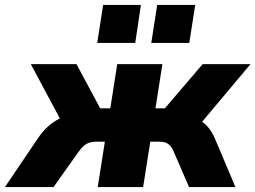

<svg xmlns="http://www.w3.org/2000/svg" viewBox="-68 -758 1035 778"><path d="M-48 0 88 -201Q105 -226 126 -245Q147 -264 171.5 -276.5Q196 -289 223 -292L197 -236L57 -498H242L338 -319H379L407 -498H590L562 -319H600L753 -498H947L727 -236L695 -286Q722 -283 742.5 -270.5Q763 -258 778 -239Q793 -220 803 -196L886 0H698L637 -141Q631 -157 622.5 -166.5Q614 -176 603 -180Q592 -184 577 -184H541L512 0H328L357 -184H322Q307 -184 294.5 -180Q282 -176 271.5 -167Q261 -158 249 -141L149 0ZM545 -584 569 -738H723L699 -584ZM326 -584 350 -738H503L480 -584Z"/></svg>

Font: Nunito Sans 10pt Black
Style: Italic
Weight: 900
Italic angle: -9°
Designer: Vernon Adams
Foundry: Vernon Adams
Version: Version 3.101;gftools[0.9.27]